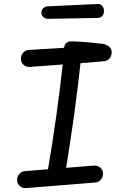

<svg xmlns="http://www.w3.org/2000/svg" viewBox="-20 -952 660 984"><path d="M112.5 12Q94.5 13 81 0.8Q67.5 -11.5 67.5 -29.5Q67.5 -47.5 79.2 -60.8Q91 -74 108.5 -75L226 -84.5Q272.5 -357.5 301.5 -621.5L131.5 -609Q114 -608 100.5 -620.2Q87 -632.5 87 -650.5Q87 -668.5 98.8 -682Q110.5 -695.5 128 -696L308 -707Q314 -740 344 -740Q365 -740 389 -738.5Q413 -737 428.8 -735.5Q444.5 -734 470 -731.2Q495.5 -728.5 505 -727.5Q525 -724.5 538.8 -713.5Q552.5 -702.5 552.5 -683.5Q552.5 -665.5 541 -652.2Q529.5 -639 511.5 -638L392.5 -628Q368 -395.5 319 -92L462.5 -103.5Q480.5 -104.5 494.2 -92.5Q508 -80.5 508 -62.5Q508 -44 496.5 -30.8Q485 -17.5 467 -16.5ZM192 -886.5Q192 -900 201.5 -909.5Q211 -919 225.5 -919.5L478 -931.5Q493 -932.5 502.8 -923Q512.5 -913.5 513 -897Q513.5 -880.5 504.2 -870.2Q495 -860 480 -860L227 -855.5Q212.5 -855.5 202.5 -864Q192.5 -872.5 192 -886.5Z"/></svg>

Font: Monaspace Radon
Style: Regular
Weight: 400
Designer: Riley Cran & the Lettermatic Team
Foundry: Lettermatic
Version: Version 1.000 (Monaspace Radon)